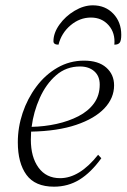

<svg xmlns="http://www.w3.org/2000/svg" viewBox="-20 -690 476 722"><path d="M183 12Q112 12 79.5 -32.5Q47 -77 47 -155Q47 -211 65 -265Q83 -319 116.5 -364Q150 -409 196 -435.5Q242 -462 296 -462Q350 -462 379.5 -436Q409 -410 409 -369Q409 -321 372.5 -282.5Q336 -244 266.5 -220.5Q197 -197 97 -195Q96 -180 96 -165Q96 -99 125 -59.5Q154 -20 206 -20Q279 -20 349 -108L361 -95Q322 -41 279 -14.5Q236 12 183 12ZM281 -440Q229 -440 191 -407Q153 -374 129.5 -321.5Q106 -269 99 -213Q147 -214 192.5 -224Q238 -234 275 -253Q312 -272 333.5 -301.5Q355 -331 355 -372Q355 -404 334.5 -422Q314 -440 281 -440ZM329 -670Q376 -670 406 -638.5Q436 -607 436 -559Q436 -538 430.5 -530Q425 -522 410 -522Q414 -566 388.5 -595Q363 -624 322 -624Q280 -624 245.5 -595Q211 -566 200 -522Q181 -522 181 -535Q181 -566 203.5 -597.5Q226 -629 260.5 -649.5Q295 -670 329 -670Z"/></svg>

Font: Petrona ExtraLight
Style: Italic
Weight: 200
Italic angle: -9°
Designer: Ringo R. Seeber
Foundry: Ringo R. Seeber
Version: Version 2.001; ttfautohint (v1.8.3)